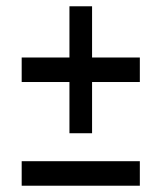

<svg xmlns="http://www.w3.org/2000/svg" viewBox="-20 -591 514 611"><path d="M49 -408V-330H201V-167H273V-330H425V-408H273V-571H201V-408ZM49 0H425V-78H49Z"/></svg>

Font: LT Wave Alt
Style: Regular
Weight: 400
Designer: Daniel Lyons
Version: Version 2.5 (Glyphs App)